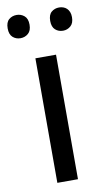

<svg xmlns="http://www.w3.org/2000/svg" viewBox="-94 -773 446 814"><g transform="rotate(-10 129.5 -365.5)"><path d="M173.8 0H85V-536.1H173.8ZM-8.8 -681.2Q-8.8 -707.5 4.9 -719.2Q18.6 -731 38.1 -731Q57.1 -731 71.3 -719Q85.4 -707 85.4 -681.2Q85.4 -655.3 71.3 -643.1Q57.1 -630.9 38.1 -630.9Q18.6 -630.9 4.9 -643.1Q-8.8 -655.3 -8.8 -681.2ZM174.3 -681.2Q174.3 -707.5 188 -719.2Q201.7 -731 221.2 -731Q230.5 -731 239 -728Q247.6 -725.1 253.9 -719Q260.3 -712.9 264.2 -703.6Q268.1 -694.3 268.1 -681.2Q268.1 -655.3 253.9 -643.1Q239.7 -630.9 221.2 -630.9Q201.7 -630.9 188 -643.1Q174.3 -655.3 174.3 -681.2Z"/></g></svg>

Font: Droid Sans
Style: Regular
Weight: 400
Foundry: Ascender Corporation
Version: Version 1.00 build 114